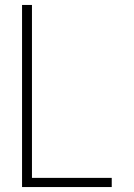

<svg xmlns="http://www.w3.org/2000/svg" viewBox="-20 -755 540 775"><path d="M69 0V-735H109V-37H431V0Z"/></svg>

Font: Iosevka Term Curly Extralight
Style: Regular
Weight: 200
Designer: Belleve Invis
Foundry: Belleve Invis
Version: Version 32.3.0